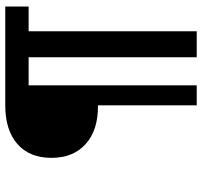

<svg xmlns="http://www.w3.org/2000/svg" viewBox="-39 -730 769 731"><g transform="rotate(-90 345.5 -364.5)"><path d="M110 -553Q110 -637 163 -683Q216 -729 310 -729H686V-640H592V0H493V-640H386V0H310V-376Q216 -375 163 -422.5Q110 -470 110 -553Z"/></g></svg>

Font: Mona Sans Medium
Style: Italic
Weight: 500
Italic angle: -11.7°
Designer: Deni Anggara
Foundry: GitHub
Version: Version 2.000